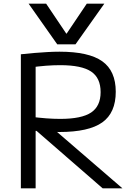

<svg xmlns="http://www.w3.org/2000/svg" viewBox="-20 -1020 721 1040"><path d="M135 -1000H230L339 -838H341L450 -1000H545L389 -780H290ZM93 -726Q129 -730 165 -733Q201 -736 236.5 -738Q272 -740 302 -740Q461 -740 534 -688Q607 -636 607 -523Q607 -409 534 -357Q461 -305 302 -305Q263 -305 217 -308Q171 -311 121 -316L135 -389Q191 -382 230.5 -379Q270 -376 306 -376Q422 -376 473.5 -410.5Q525 -445 525 -521Q525 -598 473.5 -632.5Q422 -667 306 -667Q270 -667 229.5 -664Q189 -661 132 -653L173 -697V0H93ZM536 0 132 -351H236L643 0Z"/></svg>

Font: M PLUS 2
Style: Regular
Weight: 400
Designer: Coji Morishita
Foundry: UNDERFOREST DESIGN
Version: Version 1.001